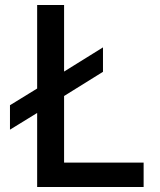

<svg xmlns="http://www.w3.org/2000/svg" viewBox="-20 -750 640 770"><path d="M129 0V-297L20 -230V-328L129 -395V-730H237V-463L393 -560V-462L237 -365V-98H556V0Z"/></svg>

Font: JetBrains Mono NL SemiBold
Style: Regular
Weight: 600
Designer: Philipp Nurullin, Konstantin Bulenkov
Foundry: JetBrains
Version: Version 2.304; ttfautohint (v1.8.4.7-5d5b)